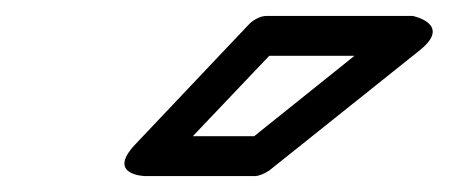

<svg xmlns="http://www.w3.org/2000/svg" viewBox="-20 -795 563 241"><path d="M318 -725H425L299 -624H222ZM314 -775C308 -775 299 -771 293 -765L150 -614C113 -575 162 -574 162 -574H300C305 -574 312 -577 318 -581L507 -732C548 -765 498 -775 498 -775Z"/></svg>

Font: Asimov
Style: XWidOuIt
Weight: 500
Designer: Google
Version: Version 2.000980; 2014